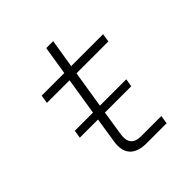

<svg xmlns="http://www.w3.org/2000/svg" viewBox="-190 -842 979 979"><g transform="rotate(-45 300.0 -352.5)"><path d="M91 -261 98 -304H229L261 -505H98L105 -550H268L293 -705H343L318 -550H548L541 -505H311L279 -304H469L462 -261H272L251 -125Q239 -45 318 -45H463L456 0H311Q248 0 219.5 -32Q191 -64 201 -125L222 -261Z"/></g></svg>

Font: JetBrains Mono Thin
Style: Italic
Weight: 100
Italic angle: -9°
Monospace: yes
Designer: Philipp Nurullin, Konstantin Bulenkov
Foundry: JetBrains
Version: Version 2.305; ttfautohint (v1.8.4.7-5d5b)